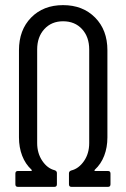

<svg xmlns="http://www.w3.org/2000/svg" viewBox="-20 -729 492 749"><path d="M40 -10V-52Q40 -62 50 -62H101Q106 -62 103 -67Q79 -89 66.5 -121.5Q54 -154 54 -193V-533Q54 -612 101.5 -660.5Q149 -709 226 -709Q303 -709 351 -660.5Q399 -612 399 -533V-193Q399 -154 386.5 -121.5Q374 -89 350 -67Q348 -65 348.5 -63.5Q349 -62 351 -62H401Q411 -62 411 -52V-10Q411 0 401 0H259Q249 0 249 -10V-53Q249 -61 258 -64Q287 -71 307.5 -100.5Q328 -130 328 -171V-536Q328 -585 300 -615.5Q272 -646 226 -646Q181 -646 153 -615.5Q125 -585 125 -536V-171Q125 -131 145 -101.5Q165 -72 193 -65Q202 -62 202 -54V-10Q202 0 192 0H50Q40 0 40 -10Z"/></svg>

Font: Barlow Condensed
Style: Regular
Weight: 400
Width: 3
Designer: Jeremy Tribby
Foundry: Tribby Type
Version: Version 1.500